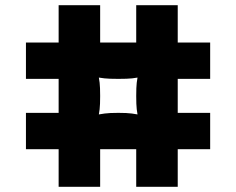

<svg xmlns="http://www.w3.org/2000/svg" viewBox="-20 -720 910 740"><path d="M665 -416V-285H790V-145H665V0H505V-145H366V0H206V-145H80V-285H206V-416H80V-556H206V-700H366V-556H505V-700H665V-556H790V-416ZM505 -350Q505 -384 507 -401Q509 -418 510 -421Q507 -420 489.5 -418Q472 -416 436 -416Q400 -416 382.5 -418Q365 -420 361 -421Q362 -418 364 -401Q366 -384 366 -350Q366 -316 364 -299Q362 -282 361 -279Q365 -280 383.5 -282.5Q402 -285 436 -285Q470 -285 488 -282.5Q506 -280 510 -279Q509 -282 507 -299Q505 -316 505 -350Z"/></svg>

Font: Goli Bold
Style: Regular
Weight: 700
Designer: jaikishan Patel
Foundry: MagicType
Version: Version 1.000